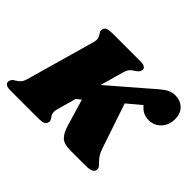

<svg xmlns="http://www.w3.org/2000/svg" viewBox="-166 -903 1136 1136"><g transform="rotate(45 402.0 -335.0)"><path d="M830 -570Q830 -518 799 -486Q768 -454 725 -454Q697 -454 677 -464Q657 -474 639 -496L553 -424L650 -137Q659 -112 669.5 -97Q680 -82 695 -67Q706 -56 710.5 -49.5Q715 -43 715 -34Q715 -18 700.5 -9Q686 0 650 0H519Q470 0 446.5 -21.5Q423 -43 408 -93L358 -261L329 -237L296 -118Q292 -105 292 -93Q292 -81 295.5 -73Q299 -65 306 -56Q315 -43 315 -35Q315 -33 313 -25Q309 -11 295 -5.5Q281 0 253 0H18Q-3 0 -14.5 -7Q-26 -14 -26 -26Q-26 -32 -23 -39Q-19 -50 -10 -56Q-1 -62 1 -63Q17 -73 27 -83.5Q37 -94 44 -118L166 -549Q170 -562 170 -574Q170 -585 166.5 -592.5Q163 -600 157 -610Q148 -623 148 -631Q148 -634 150 -642Q154 -655 167.5 -660.5Q181 -666 209 -666H444Q465 -666 476.5 -659.5Q488 -653 488 -641Q488 -636 485 -628Q482 -621 476.5 -615.5Q471 -610 466.5 -607.5Q462 -605 460 -603Q444 -594 434 -583Q424 -572 417 -549L375 -400L640 -629Q666 -651 687 -660.5Q708 -670 732 -670Q774 -670 802 -643Q830 -616 830 -570Z"/></g></svg>

Font: Shrikhand
Style: Regular
Weight: 400
Italic angle: -14°
Designer: Jonny Pinhorn
Foundry: Jonny Pinhorn
Version: Version 1.001;PS 1.001;hotconv 1.0.88;makeotf.lib2.5.647800